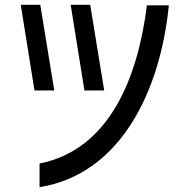

<svg xmlns="http://www.w3.org/2000/svg" viewBox="-20 -735 790 796"><path d="M66 -715 123 -360H205L147 -715ZM144 41C486 -14 646 -368 680 -713H589C552 -417 436 -115 144 -57ZM273 -715 330 -360H412L354 -715Z"/></svg>

Font: コーポレート・ロゴ ver3 Medium
Style: Regular
Weight: 500
Designer: [KANA_main] LOGOTYPE.JP [Source Han Sans] Ryoko NISHIZUKA 西塚涼子 (kana, bopomofo & ideographs); Paul D. Hunt (Latin, Greek
Version: Version 12.001;FEAKit 1.0